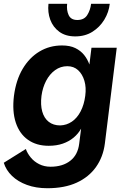

<svg xmlns="http://www.w3.org/2000/svg" viewBox="-26 -761 678 1018"><path d="M394 0 404 -79Q389 -52 364.5 -31.5Q340 -11 307 0.5Q274 12 232 12Q167 12 122 -20Q77 -52 57.5 -111.5Q38 -171 48 -253Q59 -337 94.5 -396.5Q130 -456 183.5 -488Q237 -520 303 -520Q345 -520 373.5 -506Q402 -492 420 -469.5Q438 -447 448 -419L459 -508H593L530 0Q521 71 483 124.5Q445 178 380.5 207.5Q316 237 225 237Q165 237 117 219.5Q69 202 37.5 171.5Q6 141 -6 102L111 29Q119 52 137 74Q155 96 182 109.5Q209 123 242 123Q306 123 346.5 91.5Q387 60 394 0ZM293 -96Q327 -97 355 -116Q383 -135 401.5 -170.5Q420 -206 426 -253Q432 -297 421.5 -332.5Q411 -368 388 -389Q365 -410 331 -410Q295 -410 266 -389Q237 -368 218.5 -332.5Q200 -297 194 -253Q188 -205 198 -169.5Q208 -134 232.5 -115Q257 -96 293 -96ZM373 -568Q322 -568 288.5 -592.5Q255 -617 240.5 -656.5Q226 -696 231 -741H330Q326 -707 338 -681Q350 -655 384 -655Q420 -655 436.5 -681Q453 -707 457 -741H556Q551 -696 527 -656.5Q503 -617 464 -592.5Q425 -568 373 -568Z"/></svg>

Font: Inclusive Sans
Style: Bold Italic
Weight: 700
Italic angle: -7°
Designer: Olivia King
Foundry: Olivia King
Version: Version 2.004